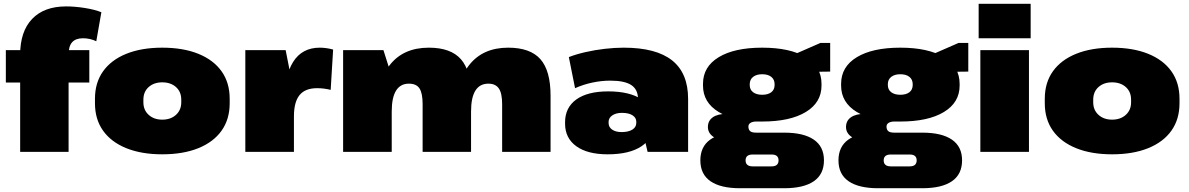

<svg xmlns="http://www.w3.org/2000/svg" viewBox="-20 -806 6313 1019"><path d="M87 -516Q87 -639 150.5 -705.5Q214 -772 331 -772Q378 -772 431 -763.5Q484 -755 518 -741L491 -587Q475 -595 456.5 -599Q438 -603 421 -603Q382 -603 363 -582Q344 -561 344 -516V0H87ZM11 -540H454V-368H11Z M841 13Q731 13 650.5 -19.5Q570 -52 527 -112.5Q484 -173 484 -258V-282Q484 -367 527 -427.5Q570 -488 650.5 -520.5Q731 -553 841 -553Q952 -553 1032.5 -520.5Q1113 -488 1156 -427.5Q1199 -367 1199 -282V-258Q1199 -173 1156 -112.5Q1113 -52 1032.5 -19.5Q952 13 841 13ZM841 -171Q886 -171 914 -196.5Q942 -222 942 -263V-277Q942 -319 914 -344Q886 -369 841 -369Q797 -369 769 -344Q741 -319 741 -277V-263Q741 -222 769 -196.5Q797 -171 841 -171Z M1282 -540H1496L1540 -317V0H1282ZM1488 -251Q1488 -401 1535.5 -477Q1583 -553 1677 -553Q1694 -553 1712 -550.5Q1730 -548 1748 -543L1735 -329Q1699 -338 1663 -338Q1600 -338 1570 -301.5Q1540 -265 1540 -188Z M2645 -253Q2645 -311 2627.5 -336.5Q2610 -362 2572 -362Q2526 -362 2503 -325Q2480 -288 2480 -214L2397 -114V-190Q2397 -367 2469.5 -460Q2542 -553 2677 -553Q2794 -553 2848 -492Q2902 -431 2902 -298V0H2645ZM1801 -540H2015L2059 -401V0H1801ZM2223 -253Q2223 -311 2206.5 -336.5Q2190 -362 2150 -362Q2105 -362 2082 -325Q2059 -288 2059 -214L1976 -114V-190Q1976 -367 2048 -460Q2120 -553 2256 -553Q2372 -553 2426 -492Q2480 -431 2480 -298V0H2223Z M3366 -216V-281Q3366 -331 3330.5 -354.5Q3295 -378 3219 -378Q3173 -378 3125 -368Q3077 -358 3032 -338L2999 -503Q3037 -518 3087.5 -529.5Q3138 -541 3190.5 -547Q3243 -553 3290 -553Q3462 -553 3547 -485.5Q3632 -418 3632 -281V0H3417ZM3205 13Q3098 13 3038.5 -30Q2979 -73 2979 -150V-157Q2979 -235 3038.5 -278Q3098 -321 3208 -321Q3322 -321 3385.5 -278.5Q3449 -236 3449 -158V-151Q3449 -73 3385 -30Q3321 13 3205 13ZM3279 -105Q3315 -105 3336 -118Q3357 -131 3357 -154V-160Q3357 -181 3337 -194Q3317 -207 3281 -207Q3249 -207 3229.5 -193.5Q3210 -180 3210 -159V-153Q3210 -131 3229 -118Q3248 -105 3279 -105Z M4025 -161Q3878 -161 3794.5 -211.5Q3711 -262 3711 -352V-361Q3711 -452 3794.5 -502.5Q3878 -553 4025 -553Q4173 -553 4256.5 -502.5Q4340 -452 4340 -361V-352Q4340 -262 4256.5 -211.5Q4173 -161 4025 -161ZM3907 193Q3805 193 3751 156Q3697 119 3697 45Q3697 -27 3748.5 -64.5Q3800 -102 3906 -102H4142Q4245 -102 4299 -65Q4353 -28 4353 45Q4353 119 4299 156Q4245 193 4142 193ZM4075 77Q4112 77 4112 45Q4112 14 4075 14H3975Q3937 14 3937 45Q3937 77 3975 77ZM3839 -61Q3792 -61 3764.5 -81Q3737 -101 3737 -132Q3737 -165 3763 -183.5Q3789 -202 3839 -202H4025V-161H3993Q3974 -161 3962.5 -153.5Q3951 -146 3952 -132Q3953 -116 3962.5 -109Q3972 -102 3993 -102H4025V-61ZM4025 -303Q4056 -303 4073.5 -316.5Q4091 -330 4091 -355V-359Q4091 -384 4073.5 -398Q4056 -412 4025 -412Q3995 -412 3977 -398Q3959 -384 3959 -359V-355Q3959 -330 3977 -316.5Q3995 -303 4025 -303ZM4151 -498 4334 -578H4386V-426L4151 -423Z M4758 -161Q4611 -161 4527.5 -211.5Q4444 -262 4444 -352V-361Q4444 -452 4527.5 -502.5Q4611 -553 4758 -553Q4906 -553 4989.5 -502.5Q5073 -452 5073 -361V-352Q5073 -262 4989.5 -211.5Q4906 -161 4758 -161ZM4640 193Q4538 193 4484 156Q4430 119 4430 45Q4430 -27 4481.5 -64.5Q4533 -102 4639 -102H4875Q4978 -102 5032 -65Q5086 -28 5086 45Q5086 119 5032 156Q4978 193 4875 193ZM4808 77Q4845 77 4845 45Q4845 14 4808 14H4708Q4670 14 4670 45Q4670 77 4708 77ZM4572 -61Q4525 -61 4497.5 -81Q4470 -101 4470 -132Q4470 -165 4496 -183.5Q4522 -202 4572 -202H4758V-161H4726Q4707 -161 4695.5 -153.5Q4684 -146 4685 -132Q4686 -116 4695.5 -109Q4705 -102 4726 -102H4758V-61ZM4758 -303Q4789 -303 4806.5 -316.5Q4824 -330 4824 -355V-359Q4824 -384 4806.5 -398Q4789 -412 4758 -412Q4728 -412 4710 -398Q4692 -384 4692 -359V-355Q4692 -330 4710 -316.5Q4728 -303 4758 -303ZM4884 -498 5067 -578H5119V-426L4884 -423Z M5441 -540V0H5183V-540ZM5450 -786V-603H5174V-786Z M5882 13Q5772 13 5691.5 -19.5Q5611 -52 5568 -112.5Q5525 -173 5525 -258V-282Q5525 -367 5568 -427.5Q5611 -488 5691.5 -520.5Q5772 -553 5882 -553Q5993 -553 6073.5 -520.5Q6154 -488 6197 -427.5Q6240 -367 6240 -282V-258Q6240 -173 6197 -112.5Q6154 -52 6073.5 -19.5Q5993 13 5882 13ZM5882 -171Q5927 -171 5955 -196.5Q5983 -222 5983 -263V-277Q5983 -319 5955 -344Q5927 -369 5882 -369Q5838 -369 5810 -344Q5782 -319 5782 -277V-263Q5782 -222 5810 -196.5Q5838 -171 5882 -171Z"/></svg>

Font: Pathway Extreme 28pt Black
Style: Regular
Weight: 900
Designer: Eduardo Rodriguez Tunni
Foundry: Eduardo Rodriguez Tunni
Version: Version 1.001;gftools[0.9.26]